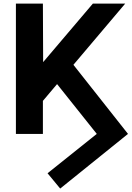

<svg xmlns="http://www.w3.org/2000/svg" viewBox="-20 -756 743 1084"><path d="M319.8 308.6 702.6 0 394.5 -390.1 687 -735.8H504.4L223.6 -405.3L222.2 -735.8H69.8V0H222.2V-186.5L302.2 -281.2L526.4 0L248.5 222.2Z"/></svg>

Font: Winston
Style: Bold
Weight: 700
Designer: Vernon Adams, Kim Jin-seong, David Berlow, Cristiano Sobral
Foundry: The Winston Project Authors
Version: Version 3.004